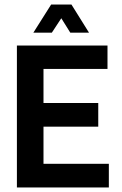

<svg xmlns="http://www.w3.org/2000/svg" viewBox="-20 -832 543 852"><path d="M252 -751 210 -687H128L207 -812H297L375 -687H292ZM457 -630V-526H173V-375H416V-270H173V-105H463V0H55V-630Z"/></svg>

Font: Pragati Narrow
Style: Bold
Weight: 700
Designer: Hector Gatti, Marcela Romero, Pablo Cosgaya and Nicolas Silva
Foundry: Omnibus-Type
Version: Version 1.010; ttfautohint (v1.3)